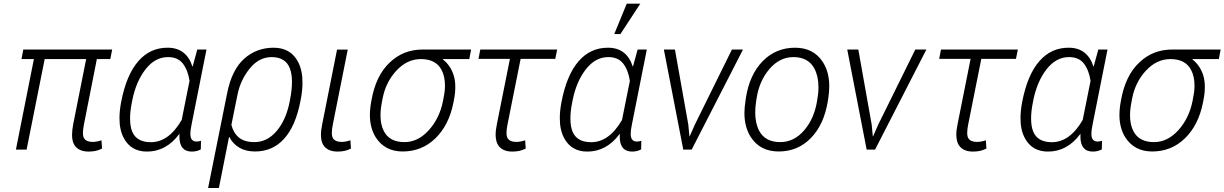

<svg xmlns="http://www.w3.org/2000/svg" viewBox="-20 -790 6466 1014"><path d="M448 10.5Q395 10.5 373 -24Q360.5 -43.5 360.5 -78Q360.5 -103 367 -136L435 -478H216L120.5 0H64L159 -478H93.5L103 -528.5H572.5L562.5 -478H491.5L423.5 -134Q418 -107 418 -89Q418 -69 424.5 -59Q437 -40.5 469 -40.5Q490 -40.5 516 -49L519 -5.5Q501.5 3.5 484.8 7Q468 10.5 448 10.5Z M993 10.5Q927.5 10.5 927.5 -68.5L928 -81.5L926.5 -82Q858 10.5 756 10.5Q672 10.5 634 -60.5Q610.5 -104.5 611 -166.5Q611 -204.5 619.5 -249.5Q647 -395 711.5 -468Q773.5 -538.5 866 -538Q915.5 -538 948.2 -512.5Q981 -487 996 -439H997.5L1022 -528.5H1070.5L992 -134Q985 -101.5 985.5 -81.5Q985.5 -42.5 1018.5 -42.5Q1029.5 -42.5 1041.5 -46.5L1040.5 -1Q1019.5 10.5 993 10.5ZM776.5 -39Q871.5 -39 939.5 -156.5L981 -363Q972.5 -419.5 946 -454Q919.5 -488.5 867 -488.5Q799 -488.5 748.8 -424.2Q698.5 -360 678.5 -260L676.5 -249.5Q666.5 -200.5 667 -163Q667 -121 679 -93Q703 -39 776.5 -39Z M1136 203H1079L1178.5 -292.5H1179L1179.5 -297Q1204 -421.5 1269.5 -479.8Q1335 -538 1425 -538Q1515.5 -538 1554.5 -462.5Q1578 -417 1577.5 -352.5Q1577.5 -310 1567.5 -260Q1541.5 -123 1479 -55.5Q1418.5 10 1327 10Q1278.5 10 1244.2 -10Q1210 -30 1191 -66.5H1189.5ZM1323.5 -39.5Q1391 -39.5 1440.5 -97.5Q1490 -155.5 1509 -249.5L1511 -260Q1522 -314.5 1522 -357Q1522 -399 1511 -428.5Q1488.5 -488 1415 -488.5Q1347.5 -488.5 1298.8 -428Q1250 -367.5 1234.5 -291L1202 -130.5Q1213 -87.5 1242 -63.5Q1271 -39.5 1323.5 -39.5Z M1763 10.5Q1710 10.5 1687.5 -24Q1675 -43.5 1675 -78Q1675 -103 1682 -136L1760 -528H1816.5L1738 -134Q1732.5 -107 1732.5 -89Q1732.5 -69 1739 -59Q1751.5 -40.5 1784 -40.5Q1805 -40.5 1830.5 -49L1833.5 -5.5Q1816 3.5 1799.5 7Q1783 10.5 1763 10.5Z M2106.5 10Q2012.5 10 1964.5 -64.5Q1933.5 -114 1933.5 -182.5Q1933.5 -216.5 1941 -256Q1964 -391.5 2039.5 -461Q2110.5 -528.5 2212.5 -528.5H2468L2458.5 -478H2319L2318.5 -476.5Q2361 -443.5 2377 -389Q2385 -361 2384.5 -329Q2384.5 -298 2377.5 -263L2374.5 -247Q2350.5 -128 2279 -59Q2207.5 10 2106.5 10ZM2116 -39.5Q2187.5 -39.5 2244.2 -102Q2301 -164.5 2319.5 -256L2327.5 -301Q2330 -318 2330 -338.5Q2330 -387 2311.5 -421.5Q2281.5 -478 2203 -478Q2130.5 -478 2074.2 -417.8Q2018 -357.5 2001 -272L1998 -256Q1989.5 -215 1989.5 -181Q1989.5 -132 2007 -98Q2036.5 -39.5 2116 -39.5Z M2685.5 10.5Q2632.5 10.5 2610.5 -24Q2598 -43.5 2597.5 -78Q2597.5 -103 2604.5 -136L2673 -479H2507L2516.5 -528.5H2922.5L2912.5 -479H2729.5L2660.5 -134Q2655 -107 2655 -89Q2655 -69 2661.5 -59Q2674 -40.5 2706.5 -40.5Q2727.5 -40.5 2753.5 -49L2756.5 -5.5Q2739 3.5 2722.2 7Q2705.5 10.5 2685.5 10.5Z M3318.5 10.5Q3253 10.5 3253 -68.5L3253.5 -81.5L3252 -82Q3183.5 10.5 3081.5 10.5Q2997.5 10.5 2959.5 -60.5Q2936 -104.5 2936.5 -166.5Q2936.5 -204.5 2945 -249.5Q2972.5 -395 3037 -468Q3099 -538.5 3191.5 -538Q3241 -538 3273.8 -512.5Q3306.5 -487 3321.5 -439H3323L3347.5 -528.5H3396L3317.5 -134Q3310.5 -101.5 3311 -81.5Q3311 -42.5 3344 -42.5Q3355 -42.5 3367 -46.5L3366 -1Q3345 10.5 3318.5 10.5ZM3102 -39Q3197 -39 3265 -156.5L3306.5 -363Q3298 -419.5 3271.5 -454Q3245 -488.5 3192.5 -488.5Q3124.5 -488.5 3074.2 -424.2Q3024 -360 3004 -260L3002 -249.5Q2992 -200.5 2992.5 -163Q2992.5 -121 3004.5 -93Q3028.5 -39 3102 -39ZM3256.5 -610H3224L3290 -770.5H3361.5Z M3633 0H3588.5L3486 -528.5H3544.5L3615 -132.5L3621 -70.5L3622.5 -70L3650 -132.5L3845.5 -528.5H3904Z M4092.5 10Q3995.5 10 3946.5 -64Q3911.5 -117 3911.5 -193Q3911.5 -223 3917 -256L3919 -272Q3938.5 -396 4008 -467Q4077.5 -538 4179 -538Q4275.5 -538 4324.5 -464Q4359.5 -411 4359.5 -335Q4359.5 -305 4354.5 -272L4352 -256Q4332 -132.5 4262.8 -61.2Q4193.5 10 4092.5 10ZM4100.5 -39.5Q4173.5 -39.5 4226.8 -101.5Q4280 -163.5 4295 -256Q4299 -280 4300.8 -295.2Q4302.5 -310.5 4302.5 -330Q4302.5 -387 4281 -428Q4249 -488 4171 -488.5Q4097.5 -488.5 4043.8 -425.8Q3990 -363 3976 -272L3973.5 -256Q3968.5 -224.5 3968.5 -196Q3968.5 -139.5 3989.5 -99Q4021.5 -39.5 4100.5 -39.5Z M4601.5 0H4557L4454.5 -528.5H4513L4583.5 -132.5L4589.5 -70.5L4591 -70L4618.5 -132.5L4814 -528.5H4872.5Z M5118.5 10.5Q5065.5 10.5 5043.5 -24Q5031 -43.5 5030.5 -78Q5030.5 -103 5037.5 -136L5106 -479H4940L4949.5 -528.5H5355.5L5345.5 -479H5162.5L5093.5 -134Q5088 -107 5088 -89Q5088 -69 5094.5 -59Q5107 -40.5 5139.5 -40.5Q5160.5 -40.5 5186.5 -49L5189.5 -5.5Q5172 3.5 5155.2 7Q5138.5 10.5 5118.5 10.5Z M5751.5 10.5Q5686 10.5 5686 -68.5L5686.5 -81.5L5685 -82Q5616.5 10.5 5514.5 10.5Q5430.5 10.5 5392.5 -60.5Q5369 -104.5 5369.5 -166.5Q5369.5 -204.5 5378 -249.5Q5405.5 -395 5470 -468Q5532 -538.5 5624.5 -538Q5674 -538 5706.8 -512.5Q5739.5 -487 5754.5 -439H5756L5780.5 -528.5H5829L5750.5 -134Q5743.5 -101.5 5744 -81.5Q5744 -42.5 5777 -42.5Q5788 -42.5 5800 -46.5L5799 -1Q5778 10.5 5751.5 10.5ZM5535 -39Q5630 -39 5698 -156.5L5739.5 -363Q5731 -419.5 5704.5 -454Q5678 -488.5 5625.5 -488.5Q5557.5 -488.5 5507.2 -424.2Q5457 -360 5437 -260L5435 -249.5Q5425 -200.5 5425.5 -163Q5425.5 -121 5437.5 -93Q5461.5 -39 5535 -39Z M6065 10Q5971 10 5923 -64.5Q5892 -114 5892 -182.5Q5892 -216.5 5899.5 -256Q5922.5 -391.5 5998 -461Q6069 -528.5 6171 -528.5H6426.5L6417 -478H6277.5L6277 -476.5Q6319.5 -443.5 6335.5 -389Q6343.5 -361 6343 -329Q6343 -298 6336 -263L6333 -247Q6309 -128 6237.5 -59Q6166 10 6065 10ZM6074.5 -39.5Q6146 -39.5 6202.8 -102Q6259.5 -164.5 6278 -256L6286 -301Q6288.5 -318 6288.5 -338.5Q6288.5 -387 6270 -421.5Q6240 -478 6161.5 -478Q6089 -478 6032.8 -417.8Q5976.5 -357.5 5959.5 -272L5956.5 -256Q5948 -215 5948 -181Q5948 -132 5965.5 -98Q5995 -39.5 6074.5 -39.5Z"/></svg>

Font: Roberto Sans Light
Style: Italic
Weight: 300
Italic angle: -11°
Designer: Google
Version: Version 1.00;June 11, 2020;FontCreator 12.0.0.2522 64-bit; t